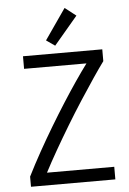

<svg xmlns="http://www.w3.org/2000/svg" viewBox="-61 -973 682 1018"><g transform="rotate(-5 280.0 -464.5)"><path d="M62 0V-54Q93 -116 129 -180.5Q165 -245 202.5 -307.5Q240 -370 277 -428Q314 -486 348.5 -536.5Q383 -587 412 -626H80V-693H502V-630Q477 -596 442.5 -545Q408 -494 368.5 -433Q329 -372 290 -307.5Q251 -243 215.5 -181Q180 -119 153 -67H511V0ZM255 -734 209 -766 322 -929 381 -883Z"/></g></svg>

Font: Ubuntu Sans Mono
Style: Regular
Weight: 400
Monospace: yes
Designer: Dalton Maag Ltd
Foundry: Dalton Maag Ltd
Version: Version 1.006